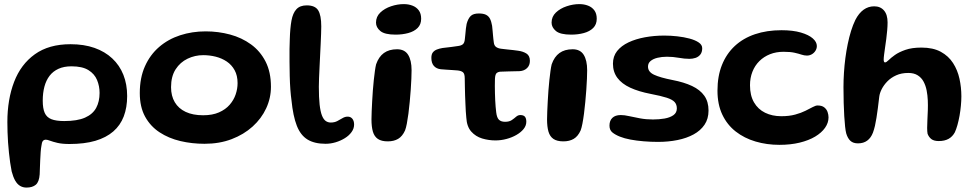

<svg xmlns="http://www.w3.org/2000/svg" viewBox="-20 -656 4638 912"><path d="M106 235Q89 235 75.5 227Q62 219 52.2 202Q42.5 185 35.5 158.5Q31.5 138.5 28.2 115.8Q25 93 22.5 69Q20 45 18.2 20.2Q16.5 -4.5 15.8 -28.8Q15 -53 15 -76Q15 -183.5 47 -267Q79 -350.5 145.5 -398.2Q212 -446 315 -446Q379 -446 428.8 -428.5Q478.5 -411 513.2 -378.5Q548 -346 566 -300.8Q584 -255.5 584 -200Q584 -145.5 567.8 -103Q551.5 -60.5 518 -31.5Q484.5 -2.5 433 12.8Q381.5 28 310 28Q276 28 253.5 22.8Q231 17.5 218 12.5Q205 7.5 198 7.5Q188.5 7.5 183.5 13.8Q178.5 20 176.5 38.5Q174.5 48.5 173.2 66.5Q172 84.5 171 105Q170 125.5 169.5 143.5Q169 161.5 168.5 172Q166 208 150 221.5Q134 235 106 235ZM285 -81Q347 -81 383.8 -97.2Q420.5 -113.5 436.8 -143.5Q453 -173.5 453 -214.5Q453 -247 441 -276Q429 -305 400 -323Q371 -341 319.5 -341Q283.5 -341 257.8 -329.2Q232 -317.5 215.5 -296Q199 -274.5 191 -244.5Q183 -214.5 183 -178Q183 -140.5 192.5 -119.5Q202 -98.5 224.2 -89.8Q246.5 -81 285 -81Z M951.5 27Q891.5 27 836.5 14Q781.5 1 738 -27.5Q694.5 -56 669.2 -102Q644 -148 644 -214Q644 -286.5 668.5 -341.2Q693 -396 736 -433Q779 -470 835.8 -488.5Q892.5 -507 957 -507Q1017 -507 1072.8 -492Q1128.5 -477 1172.2 -445.2Q1216 -413.5 1241.5 -363.5Q1267 -313.5 1267 -244Q1267 -190.5 1244.5 -141.8Q1222 -93 1180 -55Q1138 -17 1080.2 5Q1022.5 27 951.5 27ZM945 -108.5Q989 -108.5 1020.2 -122.2Q1051.5 -136 1071 -158.5Q1090.5 -181 1099.5 -207.8Q1108.5 -234.5 1108.5 -261Q1108.5 -297 1094.5 -322.5Q1080.5 -348 1057 -363.8Q1033.5 -379.5 1004.5 -386.8Q975.5 -394 945.5 -394Q906 -394 871 -377.2Q836 -360.5 814.2 -326.8Q792.5 -293 792.5 -242Q792.5 -200.5 810.2 -170.5Q828 -140.5 862 -124.5Q896 -108.5 945 -108.5Z M1526.5 27Q1474 27 1440.8 6.8Q1407.5 -13.5 1389.8 -59Q1372 -104.5 1364.5 -180Q1361.5 -201 1359.2 -231Q1357 -261 1356.2 -295Q1355.5 -329 1355.2 -362.2Q1355 -395.5 1355.2 -423.5Q1355.5 -451.5 1356.5 -469.5Q1358 -522.5 1364.5 -558.2Q1371 -594 1388 -612.2Q1405 -630.5 1437 -630.5Q1476.5 -630.5 1491.2 -607.2Q1506 -584 1506 -530.5Q1506 -517 1505.2 -495.2Q1504.5 -473.5 1503.2 -447Q1502 -420.5 1500.5 -392Q1499 -363.5 1497.8 -336Q1496.5 -308.5 1495.5 -284.8Q1494.5 -261 1494.5 -244Q1494.5 -192.5 1498.2 -159.2Q1502 -126 1509.2 -107.5Q1516.5 -89 1527 -81.5Q1537.5 -74 1551 -74Q1569 -74 1582.2 -81Q1595.5 -88 1607.2 -95Q1619 -102 1631.5 -102Q1645.5 -102 1653.8 -91.8Q1662 -81.5 1662 -64.5Q1662 -45.5 1650 -28.8Q1638 -12 1618.2 0.2Q1598.5 12.5 1574.5 19.8Q1550.5 27 1526.5 27Z M1822 15.5Q1792 15.5 1775 4Q1758 -7.5 1751.2 -30.8Q1744.5 -54 1744.5 -89Q1744.5 -105.5 1745.5 -127.8Q1746.5 -150 1747.8 -175Q1749 -200 1751 -225.8Q1753 -251.5 1755.5 -275.5Q1758 -299.5 1760.8 -319Q1763.5 -338.5 1766.5 -350.5Q1779 -386.5 1803.5 -404.2Q1828 -422 1866 -422Q1902 -422 1918.5 -395.8Q1935 -369.5 1935 -322.5Q1935 -306.5 1934 -282.2Q1933 -258 1931 -229.8Q1929 -201.5 1926.2 -172.2Q1923.5 -143 1920 -116.2Q1916.5 -89.5 1912.5 -68.8Q1908.5 -48 1904 -36.5Q1891.5 -8.5 1871.2 3.5Q1851 15.5 1822 15.5ZM1859 -491.5Q1807 -491.5 1786.5 -508.8Q1766 -526 1766 -548.5Q1766 -577 1786.5 -596.5Q1807 -616 1837.5 -626.2Q1868 -636.5 1898 -636.5Q1920.5 -636.5 1939.2 -629.2Q1958 -622 1969.2 -606.8Q1980.5 -591.5 1980.5 -567Q1980.5 -540 1963.8 -523.2Q1947 -506.5 1919.2 -499Q1891.5 -491.5 1859 -491.5Z M2333.5 11Q2301 11 2270.2 1.8Q2239.5 -7.5 2218.5 -31Q2197.5 -54.5 2195 -96.5Q2193.5 -110.5 2192.5 -127.2Q2191.5 -144 2190.8 -163Q2190 -182 2189.2 -202.2Q2188.5 -222.5 2188.2 -243.2Q2188 -264 2187.5 -284Q2187.5 -306.5 2178.5 -313.2Q2169.5 -320 2152.5 -321.5Q2143 -322.5 2129.2 -323.2Q2115.5 -324 2101 -325Q2086.5 -326 2074 -327Q2052.5 -329.5 2040.8 -343Q2029 -356.5 2029 -381Q2029 -398 2036 -407Q2043 -416 2055 -420.8Q2067 -425.5 2082 -428Q2107 -430.5 2124.2 -433Q2141.5 -435.5 2156 -437.5Q2171.5 -439.5 2179 -446.2Q2186.5 -453 2188 -470Q2189.5 -481 2190.5 -494Q2191.5 -507 2193 -520Q2194.5 -533 2196.5 -542.5Q2203.5 -568 2215.8 -580Q2228 -592 2254.5 -592Q2276 -592 2288.5 -585.8Q2301 -579.5 2307.5 -566.8Q2314 -554 2317.5 -533.5Q2319 -519.5 2320 -508.5Q2321 -497.5 2321.8 -488.2Q2322.5 -479 2323.5 -471Q2324.5 -463 2325.5 -455Q2327 -440 2336 -433.2Q2345 -426.5 2360 -424.5Q2373.5 -423 2388.2 -421.2Q2403 -419.5 2417 -418.2Q2431 -417 2441.5 -415Q2464 -412 2480.5 -401.8Q2497 -391.5 2497 -367Q2497 -345.5 2483.5 -332.5Q2470 -319.5 2448.5 -318Q2420.5 -317 2396 -316.8Q2371.5 -316.5 2357.5 -315.5Q2346.5 -315 2339.2 -309Q2332 -303 2331 -281Q2330.5 -264.5 2330.5 -247.5Q2330.5 -230.5 2331 -213.5Q2331.5 -196.5 2332.2 -180.2Q2333 -164 2334.2 -149.5Q2335.5 -135 2337 -122.5Q2340 -97 2350 -87.2Q2360 -77.5 2379 -77.5Q2399 -77.5 2410.8 -85.5Q2422.5 -93.5 2431.5 -101.5Q2440.5 -109.5 2451.5 -109.5Q2467 -109.5 2473.5 -101.5Q2480 -93.5 2480 -78Q2480 -59 2467 -43Q2454 -27 2432.5 -14.8Q2411 -2.5 2385.2 4.2Q2359.5 11 2333.5 11Z M2656 15.5Q2626 15.5 2609 4Q2592 -7.5 2585.2 -30.8Q2578.5 -54 2578.5 -89Q2578.5 -105.5 2579.5 -127.8Q2580.5 -150 2581.8 -175Q2583 -200 2585 -225.8Q2587 -251.5 2589.5 -275.5Q2592 -299.5 2594.8 -319Q2597.5 -338.5 2600.5 -350.5Q2613 -386.5 2637.5 -404.2Q2662 -422 2700 -422Q2736 -422 2752.5 -395.8Q2769 -369.5 2769 -322.5Q2769 -306.5 2768 -282.2Q2767 -258 2765 -229.8Q2763 -201.5 2760.2 -172.2Q2757.5 -143 2754 -116.2Q2750.5 -89.5 2746.5 -68.8Q2742.5 -48 2738 -36.5Q2725.5 -8.5 2705.2 3.5Q2685 15.5 2656 15.5ZM2693 -491.5Q2641 -491.5 2620.5 -508.8Q2600 -526 2600 -548.5Q2600 -577 2620.5 -596.5Q2641 -616 2671.5 -626.2Q2702 -636.5 2732 -636.5Q2754.5 -636.5 2773.2 -629.2Q2792 -622 2803.2 -606.8Q2814.5 -591.5 2814.5 -567Q2814.5 -540 2797.8 -523.2Q2781 -506.5 2753.2 -499Q2725.5 -491.5 2693 -491.5Z M3105.5 18Q3071.5 18 3037.8 15.2Q3004 12.5 2974.8 7Q2945.5 1.5 2924.5 -7Q2903 -15.5 2889 -26.8Q2875 -38 2875 -59.5Q2875 -83 2888.8 -96.2Q2902.5 -109.5 2929 -109.5Q2946.5 -109.5 2969.2 -104.2Q2992 -99 3020.5 -93.8Q3049 -88.5 3081.5 -88.5Q3111 -88.5 3136.8 -93Q3162.5 -97.5 3178.8 -109Q3195 -120.5 3195 -141Q3195 -159.5 3184.5 -171.2Q3174 -183 3147 -191.8Q3120 -200.5 3070.5 -210Q3013.5 -221 2973.5 -239.5Q2933.5 -258 2912.5 -286.2Q2891.5 -314.5 2891.5 -353.5Q2891.5 -388.5 2911.2 -413.5Q2931 -438.5 2965.5 -454.8Q3000 -471 3043.8 -479Q3087.5 -487 3135.5 -487Q3165.5 -487 3197 -483.5Q3228.5 -480 3255.5 -472.8Q3282.5 -465.5 3299 -454.2Q3315.5 -443 3315.5 -427Q3315.5 -408.5 3306.8 -397.2Q3298 -386 3284.2 -381.2Q3270.5 -376.5 3255 -376.5Q3231.5 -376.5 3204 -381.5Q3176.5 -386.5 3148 -386.5Q3123.5 -386.5 3103 -381.5Q3082.5 -376.5 3070.2 -366.2Q3058 -356 3058 -339.5Q3058 -314.5 3086.8 -301Q3115.5 -287.5 3174 -276Q3229 -265.5 3267.2 -247.5Q3305.5 -229.5 3325.5 -201.2Q3345.5 -173 3345.5 -131Q3345.5 -91.5 3326.5 -63.5Q3307.5 -35.5 3274.5 -17.5Q3241.5 0.5 3198.2 9.2Q3155 18 3105.5 18Z M3682.5 32Q3622 32 3568.8 16.2Q3515.5 0.5 3474.8 -31.2Q3434 -63 3411 -111.5Q3388 -160 3388 -225.5Q3388 -294 3409.2 -347.2Q3430.5 -400.5 3470.2 -437.5Q3510 -474.5 3566.2 -493.5Q3622.5 -512.5 3692 -512.5Q3746.5 -512.5 3784 -501.5Q3821.5 -490.5 3840.8 -473.5Q3860 -456.5 3860 -437.5Q3860 -425 3853.2 -414.5Q3846.5 -404 3835.8 -398Q3825 -392 3813 -392Q3800.5 -392 3787.2 -396.5Q3774 -401 3754 -405.5Q3734 -410 3702 -410Q3666.5 -410 3637.5 -398.5Q3608.5 -387 3587 -365.8Q3565.5 -344.5 3554 -315.2Q3542.5 -286 3542.5 -251Q3542.5 -202.5 3561.5 -169.8Q3580.5 -137 3614.2 -120.5Q3648 -104 3691 -104Q3729 -104 3757.2 -111.8Q3785.5 -119.5 3806 -129.8Q3826.5 -140 3840.5 -147.5Q3854.5 -155 3863.5 -155Q3884 -155 3895.2 -146Q3906.5 -137 3911 -124Q3915.5 -111 3915.5 -98.5Q3915.5 -72.5 3899 -49Q3882.5 -25.5 3852 -7.2Q3821.5 11 3778.5 21.5Q3735.5 32 3682.5 32Z M4055.5 25Q4032.5 25 4019.5 13Q4006.5 1 3999.5 -22.5Q3996.5 -34 3994.2 -55Q3992 -76 3990.2 -104.5Q3988.5 -133 3987.5 -167.8Q3986.5 -202.5 3986.5 -242Q3986.5 -275.5 3988.8 -310.5Q3991 -345.5 3995.5 -380Q4000 -414.5 4006.8 -447.2Q4013.5 -480 4022.5 -509Q4031.5 -538 4043 -561.5Q4059.5 -593.5 4082 -609.8Q4104.5 -626 4132.5 -626Q4162 -626 4179 -606.2Q4196 -586.5 4196 -549.5Q4196 -532.5 4194.2 -512Q4192.5 -491.5 4189.8 -471Q4187 -450.5 4184.2 -431.2Q4181.5 -412 4179.5 -396.8Q4177.5 -381.5 4177.5 -373Q4177.5 -359.5 4184 -359.5Q4190 -359.5 4200.8 -370.2Q4211.5 -381 4230.8 -394.8Q4250 -408.5 4280.8 -419.2Q4311.5 -430 4357 -430Q4412 -430 4448.8 -410Q4485.5 -390 4507 -356.5Q4528.5 -323 4537.5 -282Q4546.5 -241 4546.5 -198.5Q4546.5 -177.5 4544.2 -153.5Q4542 -129.5 4537.8 -106Q4533.5 -82.5 4527.8 -62Q4522 -41.5 4515.5 -27.5Q4504.5 -7 4485.8 3.5Q4467 14 4439 14Q4416.5 14 4404.2 4.8Q4392 -4.5 4386 -20.5Q4384 -31 4384 -48.2Q4384 -65.5 4385.2 -87.5Q4386.5 -109.5 4387.2 -133.2Q4388 -157 4387 -179.5Q4386 -203.5 4381.5 -226.5Q4377 -249.5 4367 -268.2Q4357 -287 4339.2 -298.2Q4321.5 -309.5 4294.5 -309.5Q4261.5 -309.5 4236.8 -298.2Q4212 -287 4195 -269.5Q4178 -252 4168.2 -232.8Q4158.5 -213.5 4156.5 -197Q4153 -167 4149.8 -142Q4146.5 -117 4143.2 -96.2Q4140 -75.5 4136 -58.2Q4132 -41 4126.5 -26Q4117 -1 4099.2 12Q4081.5 25 4055.5 25Z"/></svg>

Font: Gluten Medium
Style: Regular
Weight: 500
Designer: Tyler Finck
Foundry: Etcetera Type Company
Version: Version 1.300